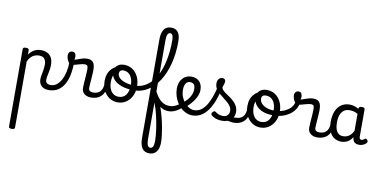

<svg xmlns="http://www.w3.org/2000/svg" viewBox="-141 -1603 5394 2706"><g transform="rotate(10 2556.5 -250.5)"><path d="M142 646Q121 646 110.5 639.5Q100 633 100 620V-489Q100 -502 110.5 -508.5Q121 -515 142 -515Q164 -515 175 -508.5Q186 -502 186 -489V-424Q205 -453 231 -474.5Q257 -496 289 -507.5Q321 -519 356 -519Q408 -519 447.5 -500Q487 -481 509.5 -440.5Q532 -400 532 -334Q532 -310 529 -286.5Q526 -263 521.5 -240.5Q517 -218 512.5 -197Q508 -176 505 -156.5Q502 -137 502 -120Q502 -91 519 -74.5Q536 -58 579 -58Q593 -58 599.5 -46.5Q606 -35 604.5 -20.5Q603 -6 592 5.5Q581 17 560 17Q493 17 456 -18.5Q419 -54 419 -115Q419 -131 421.5 -150.5Q424 -170 428.5 -191.5Q433 -213 437 -236Q441 -259 443.5 -281.5Q446 -304 446 -326Q446 -379 422.5 -409Q399 -439 344 -439Q322 -439 299.5 -433Q277 -427 256 -414Q235 -401 217.5 -379Q200 -357 186 -325V620Q186 633 175 639.5Q164 646 142 646Z M560 17Q541 17 534.5 5.5Q528 -6 532 -20.5Q536 -35 548 -46.5Q560 -58 579 -58Q624 -58 661 -87Q698 -116 725 -167Q752 -218 766.5 -285.5Q781 -353 781 -429Q781 -441 791 -446.5Q801 -452 813.5 -452Q826 -452 836 -446.5Q846 -441 846 -429Q846 -327 828.5 -245Q811 -163 775.5 -104.5Q740 -46 686 -14.5Q632 17 560 17Z M1163 17Q1140 17 1117 10.5Q1094 4 1074.5 -9.5Q1055 -23 1043.5 -45.5Q1032 -68 1032 -100Q1032 -125 1034.5 -159Q1037 -193 1039.5 -230.5Q1042 -268 1044.5 -302Q1047 -336 1047 -361Q1047 -400 1037.5 -414.5Q1028 -429 1002 -429Q974 -429 938 -419Q902 -409 868 -399.5Q834 -390 813 -390Q795 -390 778.5 -409.5Q762 -429 751 -457.5Q740 -486 740 -513Q740 -531 746.5 -545Q753 -559 765.5 -567Q778 -575 796 -575Q827 -575 838.5 -555Q850 -535 850 -510Q850 -499 848 -488Q846 -477 843 -469Q853 -469 871.5 -475.5Q890 -482 914 -491Q938 -500 965.5 -506.5Q993 -513 1020 -513Q1060 -513 1085 -498Q1110 -483 1121.5 -451.5Q1133 -420 1133 -369Q1133 -346 1130.5 -310.5Q1128 -275 1125.5 -237Q1123 -199 1120.5 -166Q1118 -133 1118 -115Q1118 -84 1135 -71Q1152 -58 1182 -58Q1196 -58 1203 -46.5Q1210 -35 1208.5 -20.5Q1207 -6 1196 5.5Q1185 17 1163 17Z M1165 17Q1151 17 1144.5 5.5Q1138 -6 1139.5 -20.5Q1141 -35 1152 -46.5Q1163 -58 1184 -58Q1214 -58 1237.5 -66Q1261 -74 1278 -90Q1295 -106 1305.5 -130Q1316 -154 1320 -186Q1322 -201 1335 -205.5Q1348 -210 1360.5 -205.5Q1373 -201 1371 -186Q1367 -133 1350 -94.5Q1333 -56 1306 -31.5Q1279 -7 1243.5 5Q1208 17 1165 17Z M1548 19Q1481 19 1428 -16Q1375 -51 1345 -111.5Q1315 -172 1315 -250Q1315 -303 1331 -347.5Q1347 -392 1379 -424.5Q1411 -457 1460 -475.5Q1509 -494 1575 -494Q1588 -494 1591.5 -483Q1595 -472 1590.5 -461Q1586 -450 1573 -450Q1542 -450 1515.5 -441Q1489 -432 1468.5 -415Q1448 -398 1433.5 -374Q1419 -350 1411.5 -318.5Q1404 -287 1404 -250Q1404 -192 1421.5 -149.5Q1439 -107 1471.5 -84Q1504 -61 1548 -61Q1581 -61 1607.5 -74Q1634 -87 1652 -112Q1670 -137 1680 -172Q1690 -207 1690 -250Q1690 -308 1673 -350.5Q1656 -393 1624 -416Q1592 -439 1548 -439Q1529 -439 1520 -451Q1511 -463 1511 -479Q1511 -495 1520 -507Q1529 -519 1548 -519Q1615 -519 1667 -484.5Q1719 -450 1749 -389Q1779 -328 1779 -250Q1779 -203 1768 -162Q1757 -121 1736 -88Q1715 -55 1686.5 -31Q1658 -7 1623 6Q1588 19 1548 19Z M1746 -188Q1643 -188 1568 -214Q1493 -240 1452 -287.5Q1411 -335 1411 -399Q1411 -434 1428.5 -461Q1446 -488 1476.5 -503.5Q1507 -519 1546 -519Q1565 -519 1574.5 -507Q1584 -495 1584 -479Q1584 -463 1574.5 -451Q1565 -439 1546 -439Q1523 -439 1508.5 -424.5Q1494 -410 1494 -386Q1494 -349 1526 -319.5Q1558 -290 1614.5 -273Q1671 -256 1746 -256Q1793 -256 1835 -269Q1877 -282 1914 -307Q1951 -332 1983.5 -368.5Q2016 -405 2043 -452Q2070 -499 2091 -555.5Q2112 -612 2126 -677.5Q2140 -743 2147.5 -816.5Q2155 -890 2155 -971Q2155 -987 2168 -995.5Q2181 -1004 2198.5 -1004Q2216 -1004 2229 -995.5Q2242 -987 2242 -971Q2242 -886 2232.5 -807Q2223 -728 2205 -657Q2187 -586 2161 -523.5Q2135 -461 2102 -409Q2069 -357 2029.5 -316Q1990 -275 1945 -246.5Q1900 -218 1850 -203Q1800 -188 1746 -188Z M2110 649Q2076 649 2050 636.5Q2024 624 2007.5 599.5Q1991 575 1982.5 538Q1974 501 1974 451V-957Q1974 -1053 2008 -1101.5Q2042 -1150 2111 -1150Q2155 -1150 2184 -1130Q2213 -1110 2227.5 -1070.5Q2242 -1031 2242 -972Q2242 -953 2229 -944Q2216 -935 2198.5 -935Q2181 -935 2168 -944Q2155 -953 2155 -972Q2155 -1005 2150 -1026.5Q2145 -1048 2135 -1059Q2125 -1070 2111 -1070Q2095 -1070 2083 -1059Q2071 -1048 2065.5 -1023Q2060 -998 2060 -957V-220Q2089 -176 2114 -119.5Q2139 -63 2160 0.5Q2181 64 2197.5 129Q2214 194 2225.5 256.5Q2237 319 2243 372.5Q2249 426 2249 466Q2249 527 2232.5 567.5Q2216 608 2185.5 628.5Q2155 649 2110 649ZM2111 569Q2125 569 2134.5 562.5Q2144 556 2150 543.5Q2156 531 2159.5 511.5Q2163 492 2163 466Q2163 432 2159.5 390Q2156 348 2149.5 300.5Q2143 253 2133.5 203.5Q2124 154 2113 105.5Q2102 57 2088.5 13Q2075 -31 2060 -68V451Q2060 515 2073 542Q2086 569 2111 569Z M2278 17Q2238 17 2204.5 5.5Q2171 -6 2140.5 -32.5Q2110 -59 2079.5 -105Q2049 -151 2014 -220Q2008 -233 2015 -242Q2022 -251 2033.5 -252Q2045 -253 2052 -240Q2068 -210 2088 -178Q2108 -146 2134.5 -118.5Q2161 -91 2196.5 -74.5Q2232 -58 2278 -58Q2313 -58 2343 -70Q2373 -82 2397 -98.5Q2421 -115 2437 -130Q2446 -139 2455 -134.5Q2464 -130 2471 -118Q2478 -106 2478 -92.5Q2478 -79 2469 -71Q2444 -50 2413 -29.5Q2382 -9 2348 4Q2314 17 2278 17Z M2433 -121Q2455 -136 2474.5 -153.5Q2494 -171 2510 -189Q2532 -214 2547.5 -239.5Q2563 -265 2571 -292.5Q2579 -320 2579 -349Q2579 -401 2559 -420.5Q2539 -440 2505 -440Q2491 -440 2484.5 -452Q2478 -464 2478.5 -479.5Q2479 -495 2486.5 -507Q2494 -519 2508 -519Q2565 -519 2600.5 -496Q2636 -473 2652 -435.5Q2668 -398 2668 -355Q2668 -321 2655.5 -285Q2643 -249 2621 -214.5Q2599 -180 2570 -148Q2549 -124 2525 -103Q2501 -82 2475 -64Z M2616 17Q2572 17 2530.5 0Q2489 -17 2454 -48Q2419 -79 2392.5 -121.5Q2366 -164 2351 -214.5Q2336 -265 2336 -321Q2336 -355 2344 -385.5Q2352 -416 2367.5 -440.5Q2383 -465 2404.5 -482.5Q2426 -500 2452 -509.5Q2478 -519 2508 -519Q2517 -519 2521.5 -507Q2526 -495 2525 -479.5Q2524 -464 2518.5 -452Q2513 -440 2504 -440Q2485 -440 2470.5 -431.5Q2456 -423 2445.5 -407.5Q2435 -392 2429.5 -369.5Q2424 -347 2424 -319Q2424 -262 2442.5 -215Q2461 -168 2491.5 -133Q2522 -98 2558 -79Q2594 -60 2629 -60Q2677 -60 2718.5 -86Q2760 -112 2795 -164.5Q2830 -217 2858.5 -295.5Q2887 -374 2909 -478Q2911 -487 2926 -487.5Q2941 -488 2955 -481Q2969 -474 2966 -459Q2944 -341 2910.5 -251.5Q2877 -162 2832.5 -102.5Q2788 -43 2734 -13Q2680 17 2616 17Z M3207 17Q3183 17 3158.5 11.5Q3134 6 3110.5 3.5Q3087 1 3062 12L3083 -16Q3118 -34 3142.5 -43Q3167 -52 3186.5 -55Q3206 -58 3226 -58Q3235 -58 3237 -46.5Q3239 -35 3235 -20.5Q3231 -6 3223.5 5.5Q3216 17 3207 17ZM3038 19Q2992 19 2952 5Q2912 -9 2884 -36Q2877 -44 2877.5 -56Q2878 -68 2892 -81Q2903 -92 2912 -94.5Q2921 -97 2932 -89Q2958 -70 2982.5 -60Q3007 -50 3044 -50Q3084 -50 3107.5 -73.5Q3131 -97 3131 -135Q3131 -171 3112.5 -200Q3094 -229 3064.5 -254.5Q3035 -280 3002 -304.5Q2969 -329 2939.5 -356Q2910 -383 2891.5 -415.5Q2873 -448 2873 -488Q2873 -526 2893 -550.5Q2913 -575 2944 -575Q2965 -575 2977 -564.5Q2989 -554 2989 -535Q2989 -519 2983.5 -497.5Q2978 -476 2967 -450Q2967 -428 2985 -408.5Q3003 -389 3031.5 -369.5Q3060 -350 3091.5 -328Q3123 -306 3151.5 -278.5Q3180 -251 3198 -215.5Q3216 -180 3216 -133Q3216 -66 3167.5 -23.5Q3119 19 3038 19Z M3208 17Q3194 17 3187.5 5.5Q3181 -6 3182.5 -20.5Q3184 -35 3195 -46.5Q3206 -58 3227 -58Q3257 -58 3280.5 -66Q3304 -74 3321 -90Q3338 -106 3348.5 -130Q3359 -154 3363 -186Q3365 -201 3378 -205.5Q3391 -210 3403.5 -205.5Q3416 -201 3414 -186Q3410 -133 3393 -94.5Q3376 -56 3349 -31.5Q3322 -7 3286.5 5Q3251 17 3208 17Z M3591 19Q3524 19 3471 -16Q3418 -51 3388 -111.5Q3358 -172 3358 -250Q3358 -303 3374 -347.5Q3390 -392 3422 -424.5Q3454 -457 3503 -475.5Q3552 -494 3618 -494Q3631 -494 3634.5 -483Q3638 -472 3633.5 -461Q3629 -450 3616 -450Q3585 -450 3558.5 -441Q3532 -432 3511.5 -415Q3491 -398 3476.5 -374Q3462 -350 3454.5 -318.5Q3447 -287 3447 -250Q3447 -192 3464.5 -149.5Q3482 -107 3514.5 -84Q3547 -61 3591 -61Q3624 -61 3650.5 -74Q3677 -87 3695 -112Q3713 -137 3723 -172Q3733 -207 3733 -250Q3733 -308 3716 -350.5Q3699 -393 3667 -416Q3635 -439 3591 -439Q3572 -439 3563 -451Q3554 -463 3554 -479Q3554 -495 3563 -507Q3572 -519 3591 -519Q3658 -519 3710 -484.5Q3762 -450 3792 -389Q3822 -328 3822 -250Q3822 -203 3811 -162Q3800 -121 3779 -88Q3758 -55 3729.5 -31Q3701 -7 3666 6Q3631 19 3591 19Z M3739 -181Q3673 -181 3619.5 -196Q3566 -211 3527.5 -240Q3489 -269 3468.5 -309Q3448 -349 3448 -398Q3448 -424 3458.5 -446Q3469 -468 3488 -484.5Q3507 -501 3532.5 -510Q3558 -519 3589 -519Q3608 -519 3617.5 -507Q3627 -495 3627 -479Q3627 -463 3617.5 -451Q3608 -439 3589 -439Q3561 -439 3545.5 -425Q3530 -411 3530 -385Q3530 -346 3557.5 -315.5Q3585 -285 3633 -267.5Q3681 -250 3742 -250Q3813 -250 3872 -272.5Q3931 -295 3969 -333.5Q4007 -372 4015 -421Q4017 -434 4033.5 -438Q4050 -442 4066 -438Q4082 -434 4080 -421Q4072 -352 4025 -298Q3978 -244 3904 -212.5Q3830 -181 3739 -181Z M4400 17Q4377 17 4354 10.5Q4331 4 4311.5 -9.5Q4292 -23 4280.5 -45.5Q4269 -68 4269 -100Q4269 -125 4271.5 -159Q4274 -193 4276.5 -230.5Q4279 -268 4281.5 -302Q4284 -336 4284 -361Q4284 -400 4274.5 -414.5Q4265 -429 4239 -429Q4211 -429 4175 -419Q4139 -409 4105 -399.5Q4071 -390 4050 -390Q4032 -390 4015.5 -409.5Q3999 -429 3988 -457.5Q3977 -486 3977 -513Q3977 -531 3983.5 -545Q3990 -559 4002.5 -567Q4015 -575 4033 -575Q4064 -575 4075.5 -555Q4087 -535 4087 -510Q4087 -499 4085 -488Q4083 -477 4080 -469Q4090 -469 4108.5 -475.5Q4127 -482 4151 -491Q4175 -500 4202.5 -506.5Q4230 -513 4257 -513Q4297 -513 4322 -498Q4347 -483 4358.5 -451.5Q4370 -420 4370 -369Q4370 -346 4367.5 -310.5Q4365 -275 4362.5 -237Q4360 -199 4357.5 -166Q4355 -133 4355 -115Q4355 -84 4372 -71Q4389 -58 4419 -58Q4433 -58 4440 -46.5Q4447 -35 4445.5 -20.5Q4444 -6 4433 5.5Q4422 17 4400 17Z M4402 17Q4388 17 4381.5 5.5Q4375 -6 4376.5 -20.5Q4378 -35 4389 -46.5Q4400 -58 4421 -58Q4451 -58 4474.5 -66Q4498 -74 4515 -90Q4532 -106 4542.5 -130Q4553 -154 4557 -186Q4559 -201 4572 -205.5Q4585 -210 4597.5 -205.5Q4610 -201 4608 -186Q4604 -133 4587 -94.5Q4570 -56 4543 -31.5Q4516 -7 4480.5 5Q4445 17 4402 17Z M4748 17Q4691 17 4647 -10.5Q4603 -38 4578 -94Q4553 -150 4553 -235Q4553 -287 4562.5 -331Q4572 -375 4591 -410Q4610 -445 4637 -469Q4664 -493 4699 -506Q4734 -519 4776 -519Q4808 -519 4842 -508.5Q4876 -498 4906 -481V-486Q4906 -501 4917 -508Q4928 -515 4950 -515Q4972 -515 4982.5 -508.5Q4993 -502 4993 -488V-96Q4993 -83 4997 -74.5Q5001 -66 5008 -62Q5015 -58 5024 -58Q5034 -58 5040.5 -60.5Q5047 -63 5053.5 -68Q5060 -73 5069 -80Q5076 -86 5085 -83.5Q5094 -81 5103 -73Q5112 -63 5113 -52Q5114 -41 5109 -33Q5098 -17 5081 -6Q5064 5 5044.5 11Q5025 17 5005 17Q4982 17 4965 12Q4948 7 4936 -3.5Q4924 -14 4917.5 -29Q4911 -44 4908 -63Q4908 -64 4907 -67.5Q4906 -71 4906 -75Q4883 -38 4856.5 -18Q4830 2 4802 9.5Q4774 17 4748 17ZM4641 -239Q4641 -184 4654 -144.5Q4667 -105 4693.5 -84Q4720 -63 4760 -63Q4789 -63 4815.5 -73Q4842 -83 4865 -106Q4888 -129 4906 -166V-408Q4875 -427 4846 -433.5Q4817 -440 4785 -440Q4759 -440 4737 -432Q4715 -424 4697 -408Q4679 -392 4666.5 -368Q4654 -344 4647.5 -312Q4641 -280 4641 -239Z"/></g></svg>

Font: Playwrite BR
Style: Regular
Weight: 400
Designer: Veronika Burian, José Scaglione
Foundry: TypeTogether
Version: Version 1.002